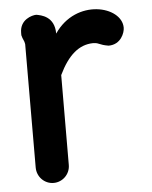

<svg xmlns="http://www.w3.org/2000/svg" viewBox="-48 -634 549 694"><g transform="rotate(-5 227.0 -287.5)"><path d="M109 -592C94 -592 49 -580 49 -532C49 -518 49 -523 49 -523C53 -506 58 -504 60 -490L59 -42C59 -8 86 19 119 19C152 19 179 -8 179 -41L180 -367C214 -438 254 -471 304 -472H306C329 -471 324 -464 360 -458C405 -458 420 -500 420 -518C420 -597 257 -639 175 -518C175 -581 126 -589 109 -592Z"/></g></svg>

Font: LS
Style: Bold
Weight: 700
Designer: BSozoo
Foundry: BSozoo
Version: Version 001.000